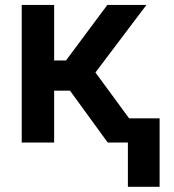

<svg xmlns="http://www.w3.org/2000/svg" viewBox="-20 -565 688 761"><path d="M66.1 0H194.6V-205.6H257.5L407 0H486.9V175.4H612.6V-95.9H491.8L358.3 -277.7L560.4 -545.5H405.5L241.5 -325.3H194.6V-545.5H66.1Z"/></svg>

Font: Margiela Sans Semi Bold
Style: Regular
Weight: 600
Designer: Stefan Endress, Andreas Faust
Version: Version 1.100;FEAKit 1.0